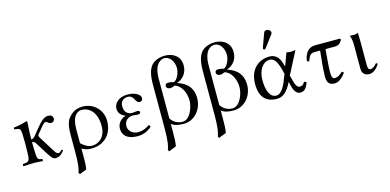

<svg xmlns="http://www.w3.org/2000/svg" viewBox="-82 -1190 3899 1920"><g transform="rotate(-15 1867.5 -230.0)"><path d="M176 -109C175.4 -134.8 174.4 -175.9 174.1 -206C196.1 -206 207 -191 218 -172L288 -60C321 -7 338 10 361 10C397 10 421 -5 452 -45C449 -53 448 -53 438 -56C424 -39 415 -32 402 -32C381 -32 369 -57 340 -102L271 -213C263 -224 253 -242.7 253 -249C253 -254 253 -258 256 -262L290 -303C326 -349 342 -365 356 -365C362 -365 370 -363 377 -356C386 -348 396 -342 412 -342C430 -342 446 -358 446 -374C446 -407 427 -419 397 -419C354 -419 321 -389 255 -307L219 -262C201 -240 187 -234 174 -234C174.1 -259.5 174.7 -285.8 176 -311.3C178.5 -360.9 182 -415 182 -415C182 -419 177 -422 169 -422C140.5 -411 105 -402 36 -393C34 -387 36 -381 38 -375C92.5 -369.9 101 -365 103 -307C104 -277 105 -250.5 105 -220.5C105 -190.5 103.9 -139 103 -109C100.5 -26 92 -23 31 -18C25 -12 25 -1 31 5C73 4 97.4 0 140 0C174.4 0 204 4 228 5C234 -1 234 -12 228 -18C187 -22 178 -25 176 -109Z M627 198C635 160 635 113 635 58V-16C662 0 692 10 733 10C861 10 955 -74 955 -220C955 -329 869 -419 754 -419C709 -419 663 -407 623 -366C597 -340 566 -308 566 -176V10C566 128 556 178 544 210L554 227ZM889 -180C889 -78 826 -16 747 -16C704 -16 665 -43 635 -72V-218C635 -357 694 -389 735 -389C811 -389 889 -331 889 -180Z M1127 -115C1127 -168 1165 -203 1218 -203C1227 -203 1259 -198 1267 -198C1289 -198 1296 -206 1296 -217C1296 -228 1286 -234 1268 -234C1263 -234 1220 -229 1219 -229C1178 -229 1138 -253 1138 -319C1138 -382 1186 -396 1216 -396C1253 -396 1270 -367 1280 -346C1290 -330 1299 -315 1320 -315C1332 -315 1351 -322 1351 -350C1351 -384 1295 -419 1222 -419C1109 -419 1076 -350 1076 -312C1076 -266 1101 -238 1145 -220V-219C1076 -195 1058 -144 1058 -108C1058 -53 1089 10 1215 10C1275 10 1328 -18 1359 -48C1359 -58 1352 -65 1344 -68C1307 -42 1271 -27 1226 -27C1174 -27 1127 -64 1127 -115Z M1562 61V-23.7C1591.8 0.8 1632.2 10 1689 10C1803 10 1884 -91 1884 -204C1884 -346.9 1776.6 -385.4 1730 -401V-403C1798 -426 1838 -483 1838 -556C1838 -650 1765 -698 1679 -698C1636.3 -698.5 1590.2 -684.8 1560.5 -663C1507 -623 1491 -546.4 1491 -449V10C1491 134 1480 186 1467 220L1474 238L1553 207C1561 167 1562 120 1562 61ZM1562 -79.8V-490C1562 -641 1630 -675 1669 -675C1723 -675 1766 -617 1766 -546C1766 -504 1740 -433 1700 -418C1672 -428 1655 -428 1640 -428C1625 -428 1611 -420 1611 -403C1611 -380 1630 -370 1649 -370C1666 -370 1677 -373 1697 -383C1770 -362 1804 -274 1804 -200C1804 -134 1761 -13 1683 -13C1618.7 -13 1580.4 -49.6 1562 -79.8Z M2079 61V-23.7C2108.8 0.8 2149.2 10 2206 10C2320 10 2401 -91 2401 -204C2401 -346.9 2293.6 -385.4 2247 -401V-403C2315 -426 2355 -483 2355 -556C2355 -650 2282 -698 2196 -698C2153.3 -698.5 2107.2 -684.8 2077.5 -663C2024 -623 2008 -546.4 2008 -449V10C2008 134 1997 186 1984 220L1991 238L2070 207C2078 167 2079 120 2079 61ZM2079 -79.8V-490C2079 -641 2147 -675 2186 -675C2240 -675 2283 -617 2283 -546C2283 -504 2257 -433 2217 -418C2189 -428 2172 -428 2157 -428C2142 -428 2128 -420 2128 -403C2128 -380 2147 -370 2166 -370C2183 -370 2194 -373 2214 -383C2287 -362 2321 -274 2321 -200C2321 -134 2278 -13 2200 -13C2135.7 -13 2097.4 -49.6 2079 -79.8Z M2729 -682C2716 -682 2705 -676 2701 -665L2649 -522C2648 -519 2647 -515 2647 -512C2647 -505 2653 -499 2661 -499C2665 -499 2670 -503 2673 -507L2765 -629C2769 -634 2771 -642 2771 -647C2771 -667 2749 -682 2729 -682ZM2837 -182 2957 -414C2945 -414 2924 -409 2910 -409C2896 -409 2878 -414 2864 -414L2819 -292C2816 -285 2814 -280 2812 -290C2793 -373 2756 -419 2686 -419C2599 -419 2479 -363 2479 -187C2479 -69 2531 10 2653 10C2718 10 2762 -30 2810 -124L2818 -87C2833 -22 2859 10 2894 10C2936 10 2960 -13 2981 -73C2975 -80 2968 -84 2957 -84C2941 -55 2928 -49 2904 -49C2882 -49 2863 -76 2851 -127ZM2790 -212 2774 -173C2742 -82 2702 -23 2658 -23C2587 -23 2560 -106 2560 -209C2560 -319 2617 -387 2681 -387C2738 -387 2763 -324 2785 -232Z M3160 -409C3071 -409 3046 -329 3039 -278C3043 -272 3051 -270 3061 -270C3083 -328 3094 -345 3141 -345H3194C3182 -242 3173 -133 3173 -81C3173 -11 3201 10 3253 10C3295 10 3334 -26 3366 -68C3363 -77 3356 -82 3348 -85C3309 -45 3281 -41 3265 -41C3245 -41 3234 -60 3234 -103C3234 -155 3240 -240 3250 -345H3347C3386 -345 3408 -366 3425 -398L3415 -409Z M3536 -307V-68C3536 -19 3560 10 3613 10C3654 10 3696 -32 3716 -67C3714 -76 3709 -75 3699 -77C3681 -54 3659 -35 3632 -35C3613 -35 3607 -56 3607 -85V-327C3607 -358 3605 -419 3605 -419C3591 -413 3578 -409 3560 -409C3549 -409 3527 -410 3521 -411L3519 -409C3535 -376 3536 -334 3536 -307Z"/></g></svg>

Font: Libertinus Serif Display
Style: Regular
Weight: 400
Designer: Philipp H. Poll
Foundry: Khaled Hosny
Version: Version 6.1